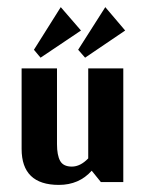

<svg xmlns="http://www.w3.org/2000/svg" viewBox="-20 -513 415 541"><path d="M94.3 -350.5 208.2 -427 151.2 -492.9 75.6 -372.8ZM200.2 -372.8 219.8 -350.5 332.7 -427 276.7 -492.9ZM228.6 -320.3V-66.7Q206.4 -43.6 182.4 -43.6Q158.4 -43.6 149.5 -59.6Q140.6 -75.6 140.6 -106.8V-320.3H40.9V-93.4Q40.9 8 145.9 8Q202.8 8 238.4 -32L264.2 0H327.4V-320.3Z"/></svg>

Font: Gidugu
Style: Regular
Weight: 400
Designer: Purushoth Kumar Guthula
Foundry: Silicon Andhra, USA.
Version: Version 1.0.5; ttfautohint (v1.2.25-373a) -l 7 -r 28 -G 50 -